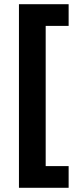

<svg xmlns="http://www.w3.org/2000/svg" viewBox="-20 -734 371 912"><path d="M306 158H70V-714H306V-611H197V55H306Z"/></svg>

Font: Noto Sans Gunjala Gondi
Style: Regular
Weight: 400
Designer: Ek Type
Foundry: Ek Type
Version: Version 1.004